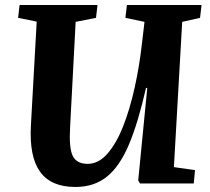

<svg xmlns="http://www.w3.org/2000/svg" viewBox="-20 -730 837 764"><path d="M672 -65 756 -53 751 0H537L530 -12L566 -380H561Q530 -243 493.5 -156Q457 -69 406 -27.5Q355 14 280 14Q183 14 139.5 -46.5Q96 -107 103 -231L126 -644L52 -659L58 -710H368L362 -659L281 -643L259 -225Q254 -141 269.5 -109.5Q285 -78 329 -78Q372 -78 407.5 -118.5Q443 -159 470 -227.5Q497 -296 516 -382Q535 -468 545 -558L555 -643L479 -659L485 -710H782L776 -659L705 -643Z"/></svg>

Font: Literata 36pt
Style: Bold Italic
Weight: 700
Italic angle: -2°
Designer: Latin by Veronika Burian and Jose Scaglione. Greek by Irene Vlachou. Cyrillic by Vera Evstafieva
Foundry: TypeTogether
Version: Version 3.002